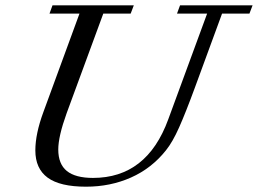

<svg xmlns="http://www.w3.org/2000/svg" viewBox="-20 -683 962 716"><path d="M300.8 13.2Q203.6 13.2 157.7 -20.5Q111.8 -54.2 111.8 -122.1Q111.8 -183.6 141.6 -264.6L276.4 -632.3H164.6L175.8 -663.1H479L467.3 -632.3H365.2L228.5 -260.7Q197.3 -174.3 197.3 -125.5Q197.3 -71.3 229.2 -45.4Q261.2 -19.5 326.7 -19.5Q527.8 -19.5 607.4 -237.8L752.4 -632.3H640.1L651.4 -663.1H921.9L910.2 -632.3H808.1L707 -356.9Q672.4 -262.7 647.9 -207.8Q623.5 -152.8 598.6 -122.1Q545.4 -55.2 468.5 -21Q391.6 13.2 300.8 13.2Z"/></svg>

Font: Elstob 10pt
Style: Italic
Weight: 400
Italic angle: -20°
Designer: Peter S. Baker
Version: Version 1.015